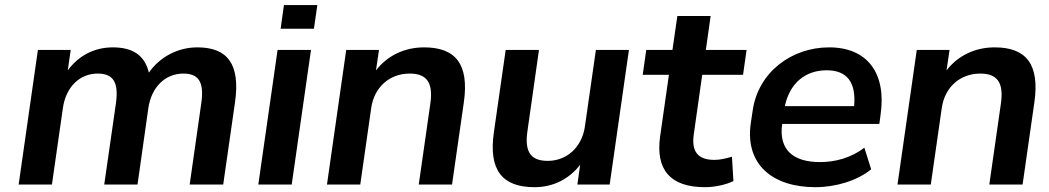

<svg xmlns="http://www.w3.org/2000/svg" viewBox="-20 -739 4203 769"><path d="M188 0 231.9 -306.2C243.7 -389.6 298.3 -444.3 371.1 -444.3C431.6 -444.3 456.5 -412.1 444.3 -325.2L397.5 0H530.8L574.2 -306.2C586.4 -389.6 641.1 -444.3 714.4 -444.3C774.4 -444.3 798.8 -412.1 786.1 -325.2L739.7 0H874L921.4 -330.1C942.9 -482.4 891.1 -549.3 770.5 -549.3C691.4 -549.3 619.6 -510.3 576.2 -448.2C559.6 -518.6 510.3 -549.3 431.6 -549.3C356.9 -549.3 293.5 -515.1 251.5 -457L263.2 -539.1H131.8L54.7 0Z M1148.4 0 1225.6 -539.1H1091.8L1014.6 0ZM1237.3 -624 1251 -718.8H1117.2L1104 -624Z M1422.9 0 1466.8 -306.6C1478.5 -388.7 1539.1 -444.3 1621.1 -444.3C1686.5 -444.3 1716.3 -411.1 1703.6 -324.2L1657.2 0H1790.5L1837.9 -330.1C1859.4 -481.9 1804.7 -549.3 1678.7 -549.3C1600.6 -549.3 1531.7 -516.6 1485.8 -457L1498 -539.1H1366.7L1289.6 0Z M2120.6 10.7C2196.3 10.7 2259.3 -22 2303.7 -79.1L2292.5 0H2421.9L2499 -539.1H2366.7L2322.8 -233.4C2311 -148.9 2250 -94.7 2173.8 -94.7C2108.4 -94.7 2080.1 -127.9 2092.3 -212.4L2138.7 -539.1H2005.4L1958 -208.5C1936.5 -58.1 1991.2 10.7 2120.6 10.7Z M2803.2 10.7C2843.8 10.7 2888.2 0.5 2917.5 -13.7L2911.6 -111.3C2887.7 -104.5 2864.7 -98.6 2841.8 -98.6C2773.9 -98.6 2749 -132.8 2758.8 -201.2L2792.5 -439.5H2956.1L2970.2 -539.1H2807.1L2826.2 -674.8H2692.9L2673.3 -539.1H2568.4L2554.2 -439.5H2659.2L2624 -193.4C2605 -59.1 2664.6 10.7 2803.2 10.7Z M3245.6 10.7C3326.7 10.7 3413.6 -15.1 3469.2 -61L3441.9 -147.5C3389.6 -106.9 3325.2 -89.8 3264.6 -89.8C3157.7 -89.8 3098.1 -138.2 3112.8 -242.7H3502L3506.8 -278.8C3531.2 -446.3 3453.6 -549.3 3300.8 -549.3C3149.4 -549.3 3016.1 -448.7 2994.6 -295.9L2986.8 -244.1C2963.9 -81.5 3073.2 10.7 3245.6 10.7ZM3291 -457.5C3371.1 -457.5 3409.7 -411.1 3400.9 -314H3123.5C3143.6 -408.2 3207.5 -457.5 3291 -457.5Z M3708 0 3752 -306.6C3763.7 -388.7 3824.2 -444.3 3906.2 -444.3C3971.7 -444.3 4001.5 -411.1 3988.8 -324.2L3942.4 0H4075.7L4123 -330.1C4144.5 -481.9 4089.8 -549.3 3963.9 -549.3C3885.7 -549.3 3816.9 -516.6 3771 -457L3783.2 -539.1H3651.9L3574.7 0Z"/></svg>

Font: Winston SemiBold
Style: Italic
Weight: 600
Italic angle: -8.13011°
Designer: Vernon Adams, Kim Jin-seong, David Berlow, Cristiano Sobral
Foundry: The Winston Project Authors
Version: Version 3.004